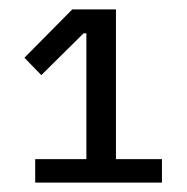

<svg xmlns="http://www.w3.org/2000/svg" viewBox="-20 -718 399 409"><path d="M55 -329V-379H164V-647H158L68 -558L32 -595L134 -698H227V-379H325V-329Z"/></svg>

Font: IBM Plex Sans Arabic
Style: Regular
Weight: 400
Designer: Mike Abbink, Paul van der Laan, Pieter van Rosmalen, Wael Morcos, Khajak Apelian
Foundry: Bold Monday
Version: Version 1.1